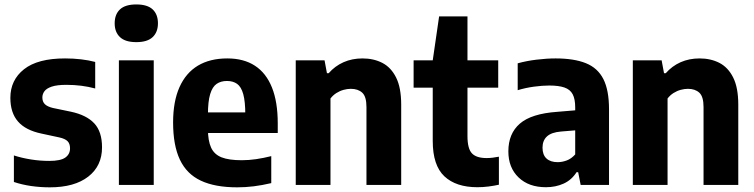

<svg xmlns="http://www.w3.org/2000/svg" viewBox="-20 -812 3312 843"><path d="M199 10.5Q157 10.5 117 4.8Q77 -1 41 -13V-129.5Q77 -118 116.5 -111.8Q156 -105.5 196.5 -105.5Q246 -105.5 266.8 -120.2Q287.5 -135 287.5 -160.5Q287.5 -181.5 276.5 -192.2Q265.5 -203 241 -208.5L162 -225.5Q92.5 -240 59 -278.5Q25.5 -317 25.5 -382.5Q25.5 -460.5 85.5 -508Q145.5 -555.5 265.5 -555.5Q302.5 -555.5 336.2 -551.5Q370 -547.5 398 -540V-423.5Q368.5 -431.5 337 -435.5Q305.5 -439.5 271.5 -439.5Q230.5 -439.5 207.5 -431.8Q184.5 -424 175.2 -411.5Q166 -399 166 -384Q166 -365.5 176.8 -354.8Q187.5 -344 212 -338L291.5 -321.5Q359.5 -307 393.8 -270.5Q428 -234 428 -165Q428 -83.5 367.5 -36.5Q307 10.5 199 10.5Z M502 0V-547H655V0ZM578.5 -627Q530 -627 506.8 -649Q483.5 -671 483.5 -709.5Q483.5 -749 506.8 -770.8Q530 -792.5 578.5 -792.5Q627 -792.5 650.2 -770.8Q673.5 -749 673.5 -709.5Q673.5 -671 650.2 -649Q627 -627 578.5 -627Z M1021.5 10.5Q924 10.5 861.8 -18.8Q799.5 -48 769.8 -111Q740 -174 740 -274.5Q740 -366.5 768 -429.2Q796 -492 849 -523.8Q902 -555.5 978 -555.5Q1050 -555.5 1099.2 -523.5Q1148.5 -491.5 1174 -428Q1199.5 -364.5 1199.5 -270V-228H838.5V-318.5H1080.5L1057 -309Q1057 -366.5 1048 -398.8Q1039 -431 1021 -443.8Q1003 -456.5 976.5 -456.5Q950 -456.5 931.2 -443.8Q912.5 -431 902.8 -398.8Q893 -366.5 893 -309.5V-245.5Q893 -194 906.8 -164Q920.5 -134 952.8 -121.2Q985 -108.5 1041.5 -108.5Q1072 -108.5 1104.5 -113.2Q1137 -118 1171 -126.5V-8Q1130.5 1.5 1094.2 6Q1058 10.5 1021.5 10.5Z M1278.5 0V-547H1405L1415.5 -490.5H1423Q1450.5 -522 1488.2 -538.8Q1526 -555.5 1571.5 -555.5Q1620.5 -555.5 1658.8 -535.8Q1697 -516 1719.2 -471.5Q1741.5 -427 1741.5 -352.5V0H1589V-342Q1589 -388 1570.5 -405Q1552 -422 1520.5 -422Q1505 -422 1488.5 -417.5Q1472 -413 1457 -403.5Q1442 -394 1431 -379.5V0Z M2076 10Q1982 10 1931 -38Q1880 -86 1880 -193V-547L1908 -740H2032.5V-214.5Q2032.5 -159.5 2052 -138.8Q2071.5 -118 2116.5 -118Q2128.5 -118 2141.8 -119.5Q2155 -121 2170.5 -124V-1Q2150.5 3.5 2125.5 6.8Q2100.5 10 2076 10ZM1796 -427V-547H2167.5V-427Z M2377 10Q2301.5 10 2256.8 -33Q2212 -76 2212 -147.5Q2212 -225.5 2262.5 -269.2Q2313 -313 2426.5 -321L2528 -329.5L2546.5 -243L2443 -234.5Q2401 -231 2381.5 -213Q2362 -195 2362 -163.5Q2362 -132 2379.5 -116Q2397 -100 2428.5 -100Q2448 -100 2468.2 -107.5Q2488.5 -115 2505.5 -134V-340.5Q2505.5 -377 2494.5 -398Q2483.5 -419 2458.2 -427.8Q2433 -436.5 2391.5 -436.5Q2361.5 -436.5 2324.5 -431.5Q2287.5 -426.5 2253 -416V-534Q2290.5 -544.5 2335.2 -550Q2380 -555.5 2419.5 -555.5Q2500.5 -555.5 2552.5 -534.5Q2604.5 -513.5 2629.2 -464.8Q2654 -416 2654 -332V0H2529.5L2518.5 -56H2511.5Q2489.5 -21.5 2454.5 -5.8Q2419.5 10 2377 10Z M2758.5 0V-547H2885L2895.5 -490.5H2903Q2930.5 -522 2968.2 -538.8Q3006 -555.5 3051.5 -555.5Q3100.5 -555.5 3138.8 -535.8Q3177 -516 3199.2 -471.5Q3221.5 -427 3221.5 -352.5V0H3069V-342Q3069 -388 3050.5 -405Q3032 -422 3000.5 -422Q2985 -422 2968.5 -417.5Q2952 -413 2937 -403.5Q2922 -394 2911 -379.5V0Z"/></svg>

Font: Encode Sans SemiCondensed
Style: Bold
Weight: 700
Width: 4
Designer: Multiple Designers
Foundry: Impallari Type
Version: Version 3.002